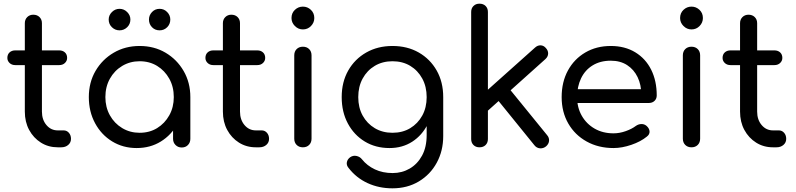

<svg xmlns="http://www.w3.org/2000/svg" viewBox="-20 -801 4330 1044"><path d="M294 0Q243 0 202.5 -25.5Q162 -51 138.5 -94.5Q115 -138 115 -194V-675Q115 -695 128 -708Q141 -721 161 -721Q182 -721 195 -708Q208 -695 208 -675V-194Q208 -150 232.5 -121Q257 -92 294 -92H326Q343 -92 354.5 -79Q366 -66 366 -46Q366 -26 351 -13Q336 0 313 0ZM63 -447Q44 -447 32 -458.5Q20 -470 20 -486Q20 -505 32 -516Q44 -527 63 -527H302Q321 -527 333 -516Q345 -505 345 -486Q345 -470 333 -458.5Q321 -447 302 -447Z M723 4Q649 4 590 -32Q531 -68 497 -131Q463 -194 463 -273Q463 -353 499.5 -415.5Q536 -478 598.5 -514.5Q661 -551 739 -551Q818 -551 880 -514.5Q942 -478 978.5 -415Q1015 -352 1015 -273L979 -265Q979 -189 945.5 -128Q912 -67 854.5 -31.5Q797 4 723 4ZM739 -79Q793 -79 834.5 -104.5Q876 -130 900.5 -174Q925 -218 925 -273Q925 -329 900.5 -373Q876 -417 834.5 -442.5Q793 -468 739 -468Q687 -468 644.5 -442.5Q602 -417 577.5 -373Q553 -329 553 -273Q553 -218 577.5 -174Q602 -130 644.5 -104.5Q687 -79 739 -79ZM968 1Q948 1 934.5 -12.5Q921 -26 921 -46V-205L940 -302L1015 -273V-46Q1015 -26 1002 -12.5Q989 1 968 1ZM630 -636Q606 -636 588.5 -653Q571 -670 571 -695Q571 -718 588.5 -735.5Q606 -753 630 -753Q654 -753 671.5 -735.5Q689 -718 689 -695Q689 -670 671.5 -653Q654 -636 630 -636ZM848 -636Q823 -636 806.5 -653Q790 -670 790 -695Q790 -718 806.5 -735.5Q823 -753 848 -753Q872 -753 889 -735.5Q906 -718 906 -695Q906 -670 889 -653Q872 -636 848 -636Z M1371 0Q1320 0 1279.5 -25.5Q1239 -51 1215.5 -94.5Q1192 -138 1192 -194V-675Q1192 -695 1205 -708Q1218 -721 1238 -721Q1259 -721 1272 -708Q1285 -695 1285 -675V-194Q1285 -150 1309.5 -121Q1334 -92 1371 -92H1403Q1420 -92 1431.5 -79Q1443 -66 1443 -46Q1443 -26 1428 -13Q1413 0 1390 0ZM1140 -447Q1121 -447 1109 -458.5Q1097 -470 1097 -486Q1097 -505 1109 -516Q1121 -527 1140 -527H1379Q1398 -527 1410 -516Q1422 -505 1422 -486Q1422 -470 1410 -458.5Q1398 -447 1379 -447Z M1627 0Q1606 0 1593 -13Q1580 -26 1580 -47V-500Q1580 -521 1593 -534Q1606 -547 1627 -547Q1648 -547 1661 -534Q1674 -521 1674 -500V-47Q1674 -26 1661 -13Q1648 0 1627 0ZM1627 -641Q1602 -641 1583.5 -659.5Q1565 -678 1565 -703Q1565 -730 1583.5 -747.5Q1602 -765 1627 -765Q1652 -765 1670.5 -747.5Q1689 -730 1689 -703Q1689 -678 1671 -659.5Q1653 -641 1627 -641Z M2098 4Q2022 4 1963.5 -31.5Q1905 -67 1871.5 -129.5Q1838 -192 1838 -273Q1838 -355 1873.5 -417.5Q1909 -480 1971.5 -515.5Q2034 -551 2114 -551Q2195 -551 2257 -515.5Q2319 -480 2354.5 -417.5Q2390 -355 2390 -273L2336 -265Q2336 -186 2305.5 -125.5Q2275 -65 2221.5 -30.5Q2168 4 2098 4ZM2114 223Q2040 223 1978.5 194.5Q1917 166 1876 113Q1863 98 1866 81.5Q1869 65 1884 54Q1900 43 1918.5 47Q1937 51 1948 65Q1976 100 2018.5 120Q2061 140 2115 140Q2166 140 2208 115.5Q2250 91 2275 45Q2300 -1 2300 -67V-212L2331 -290L2390 -273V-61Q2390 19 2355 83.5Q2320 148 2257.5 185.5Q2195 223 2114 223ZM2114 -79Q2169 -79 2210.5 -104Q2252 -129 2276 -172.5Q2300 -216 2300 -273Q2300 -330 2276 -374Q2252 -418 2210.5 -443Q2169 -468 2114 -468Q2060 -468 2018 -443Q1976 -418 1952 -374Q1928 -330 1928 -273Q1928 -216 1952 -172.5Q1976 -129 2018 -104Q2060 -79 2114 -79Z M2627 -194 2570 -257 2889 -542Q2903 -555 2919.5 -554.5Q2936 -554 2948 -540Q2961 -526 2960.5 -509.5Q2960 -493 2946 -480ZM2587 0Q2567 0 2554.5 -12.5Q2542 -25 2542 -45V-736Q2542 -756 2554.5 -768.5Q2567 -781 2587 -781Q2608 -781 2620.5 -768.5Q2633 -756 2633 -736V-45Q2633 -25 2620.5 -12.5Q2608 0 2587 0ZM2949 -5Q2934 7 2916 5.5Q2898 4 2886 -11L2677 -269L2741 -329L2955 -66Q2967 -52 2965.5 -35Q2964 -18 2949 -5Z M3316 4Q3234 4 3170 -31.5Q3106 -67 3070 -129.5Q3034 -192 3034 -273Q3034 -355 3068 -417.5Q3102 -480 3162.5 -515.5Q3223 -551 3301 -551Q3378 -551 3434.5 -516.5Q3491 -482 3521 -421.5Q3551 -361 3551 -282Q3551 -264 3539 -252.5Q3527 -241 3508 -241H3098V-316H3509L3467 -287Q3467 -340 3447 -381.5Q3427 -423 3390 -447Q3353 -471 3301 -471Q3244 -471 3202.5 -445.5Q3161 -420 3139.5 -375Q3118 -330 3118 -273Q3118 -216 3143.5 -171.5Q3169 -127 3213.5 -101.5Q3258 -76 3316 -76Q3349 -76 3382.5 -88Q3416 -100 3437 -116Q3451 -126 3467 -126.5Q3483 -127 3495 -117Q3511 -103 3512 -86.5Q3513 -70 3497 -58Q3464 -31 3413 -13.5Q3362 4 3316 4Z M3740 0Q3719 0 3706 -13Q3693 -26 3693 -47V-500Q3693 -521 3706 -534Q3719 -547 3740 -547Q3761 -547 3774 -534Q3787 -521 3787 -500V-47Q3787 -26 3774 -13Q3761 0 3740 0ZM3740 -641Q3715 -641 3696.5 -659.5Q3678 -678 3678 -703Q3678 -730 3696.5 -747.5Q3715 -765 3740 -765Q3765 -765 3783.5 -747.5Q3802 -730 3802 -703Q3802 -678 3784 -659.5Q3766 -641 3740 -641Z M4183 0Q4132 0 4091.5 -25.5Q4051 -51 4027.5 -94.5Q4004 -138 4004 -194V-675Q4004 -695 4017 -708Q4030 -721 4050 -721Q4071 -721 4084 -708Q4097 -695 4097 -675V-194Q4097 -150 4121.5 -121Q4146 -92 4183 -92H4215Q4232 -92 4243.5 -79Q4255 -66 4255 -46Q4255 -26 4240 -13Q4225 0 4202 0ZM3952 -447Q3933 -447 3921 -458.5Q3909 -470 3909 -486Q3909 -505 3921 -516Q3933 -527 3952 -527H4191Q4210 -527 4222 -516Q4234 -505 4234 -486Q4234 -470 4222 -458.5Q4210 -447 4191 -447Z"/></svg>

Font: Comfortaa SemiBold
Style: Regular
Weight: 600
Designer: Johan Aakerlund
Foundry: Johan Aakerlund
Version: Version 3.104; ttfautohint (v1.8.1.43-b0c9)